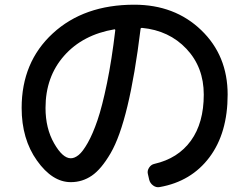

<svg xmlns="http://www.w3.org/2000/svg" viewBox="-20 -755 1040 801"><path d="M458 -632.8Q325.2 -610.4 247.6 -522.5Q169.9 -434.6 169.9 -304.7Q169.9 -219.7 205.6 -157.2Q241.2 -94.7 275.4 -94.7Q291 -94.7 308.1 -108.4Q325.2 -122.1 346.2 -159.2Q367.2 -196.3 386.7 -253.4Q406.2 -310.5 426.3 -407.7Q446.3 -504.9 460.9 -628.9Q460.9 -632.8 458 -632.8ZM275.4 4.9Q198.2 4.9 134.3 -85Q70.3 -174.8 70.3 -304.7Q70.3 -496.1 200.2 -615.7Q330.1 -735.4 540 -735.4Q709 -735.4 819.3 -629.4Q929.7 -523.4 929.7 -360.4Q929.7 -200.2 854 -99.1Q778.3 2 646.5 25.4Q631.8 28.3 619.1 19Q606.4 9.8 602.5 -4.9L596.7 -30.3Q593.8 -43 602.1 -55.7Q610.4 -68.4 624 -71.3Q722.7 -93.8 776.4 -168Q830.1 -242.2 830.1 -360.4Q830.1 -474.6 757.8 -551.3Q685.5 -627.9 572.3 -638.7Q566.4 -638.7 566.4 -633.8Q543 -442.4 511.7 -312.5Q480.5 -182.6 441.4 -115.7Q402.3 -48.8 362.8 -22Q323.2 4.9 275.4 4.9Z"/></svg>

Font: Rounded-L Mgen+ 1m medium
Style: Regular
Weight: 500
Designer: [Source Han Sans]
Ryoko NISHIZUKA  (kana & ideographs); Paul D. Hunt (Latin, Greek & Cyrillic); Wenlong ZHANG  (bopomofo
Version: Version 1.059.20150602